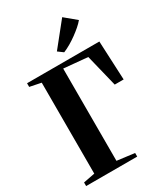

<svg xmlns="http://www.w3.org/2000/svg" viewBox="-237 -1097 1051 1203"><g transform="rotate(-30 289.0 -496.0)"><path d="M18.5 0V-26L101.5 -42V-700L20 -716.5V-743H543L556 -461H491.5L434.5 -693.5L262 -709.5V-42L388 -26V0ZM318 -795 281.5 -822 417.5 -991.5 499.5 -923.5Q485.5 -906.5 464.8 -888.5Q444 -870.5 420 -853Q396 -835.5 370.5 -820.5Q345 -805.5 320 -795Z"/></g></svg>

Font: Merriweather 120pt
Style: Bold
Weight: 700
Designer: Eben Sorkin
Foundry: Eben Sorkin
Version: Version 2.100